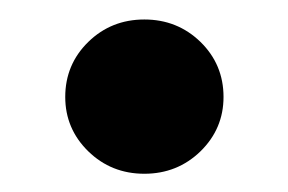

<svg xmlns="http://www.w3.org/2000/svg" viewBox="-20 -392 302 201"><path d="M214 -290.5Q214 -257.2 189.9 -233.6Q165.7 -210.1 131.1 -210.1Q96.5 -210.1 72.4 -233.6Q48.3 -257.2 48.3 -290.5Q48.3 -324.5 72.4 -348.1Q96.5 -371.6 131.1 -371.6Q165.7 -371.6 189.9 -348.1Q214 -324.5 214 -290.5Z"/></svg>

Font: Wix Madefor Display
Style: Regular
Weight: 400
Designer: Dalton Maag Ltd
Foundry: Dalton Maag Ltd
Version: Version 3.100